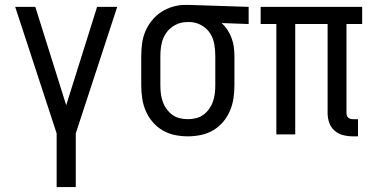

<svg xmlns="http://www.w3.org/2000/svg" viewBox="-20 -548 1540 783"><path d="M211 215V-4L42 -520H124L250 -119L376 -520H458L289 -4V215Z M746 8Q719 8 692.5 2.5Q666 -3 643 -16.5Q620 -30 602.5 -50.5Q585 -71 574.5 -95.5Q564 -120 560 -146.5Q556 -173 556 -200V-320Q556 -346 559.5 -371.5Q563 -397 573 -420.5Q583 -444 599.5 -464.5Q616 -485 637.5 -499Q659 -513 684 -520.5Q709 -528 735 -528H750L994 -520V-450L884 -454Q898 -441 908 -425.5Q918 -410 924.5 -392.5Q931 -375 933.5 -356.5Q936 -338 936 -320V-200Q936 -173 932 -146.5Q928 -120 917.5 -95.5Q907 -71 889.5 -50.5Q872 -30 849 -16.5Q826 -3 799.5 2.5Q773 8 746 8ZM746 -62Q763 -62 779.5 -66Q796 -70 809.5 -80Q823 -90 833 -104Q843 -118 848.5 -134Q854 -150 856 -166.5Q858 -183 858 -200V-320Q858 -344 854 -367.5Q850 -391 837.5 -411Q825 -431 804 -443.5Q783 -456 759 -458H742Q717 -458 694.5 -446Q672 -434 658 -414Q644 -394 639 -369.5Q634 -345 634 -320V-200Q634 -183 636 -166.5Q638 -150 643.5 -134Q649 -118 659 -104Q669 -90 682.5 -80Q696 -70 712.5 -66Q729 -62 746 -62Z M1440 8H1419Q1399 8 1379 3Q1359 -2 1344 -15.5Q1329 -29 1322.5 -48Q1316 -67 1316 -87V-450H1184V0H1107V-450H1043V-520H1457V-450H1393V-87Q1393 -82 1394.5 -77Q1396 -72 1400 -68.5Q1404 -65 1409 -63.5Q1414 -62 1419 -62H1440Z"/></svg>

Font: Huly
Style: Regular
Weight: 400
Designer: Belleve Invis
Foundry: Belleve Invis
Version: Version 33.2.5; ttfautohint (v1.8.4)